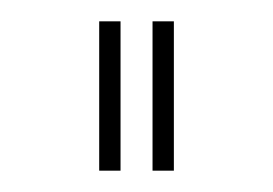

<svg xmlns="http://www.w3.org/2000/svg" viewBox="-20 -730 256 180"><path d="M73 -570V-710H93V-570ZM123 -570V-710H143V-570Z"/></svg>

Font: Raleway Thin Thin
Style: Regular
Weight: 250
Version: Version 4.026